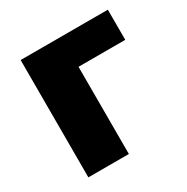

<svg xmlns="http://www.w3.org/2000/svg" viewBox="-132 -669 765 784"><g transform="rotate(-30 250.5 -276.5)"><path d="M477.1 -553.2V-411.1H256.8V0H65.9V-553.2Z"/></g></svg>

Font: OpenSans-ExtraBold
Style: Regular
Weight: 800
Foundry: Ascender Corporation
Version: Version 1.10